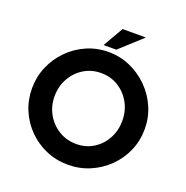

<svg xmlns="http://www.w3.org/2000/svg" viewBox="-157 -1053 1166 1204"><g transform="rotate(20 426.0 -450.5)"><path d="M50 -367Q50 -443 79 -511Q108 -579 159.5 -631.5Q211 -684 279 -714Q347 -744 425 -744Q502 -744 570 -714Q638 -684 690.5 -631.5Q743 -579 772.5 -511Q802 -443 802 -367Q802 -289 772.5 -221Q743 -153 690.5 -101.5Q638 -50 570 -21Q502 8 425 8Q347 8 279 -21Q211 -50 159.5 -101.5Q108 -153 79 -221Q50 -289 50 -367ZM200 -367Q200 -302 230.5 -248.5Q261 -195 313 -163.5Q365 -132 430 -132Q493 -132 543.5 -163.5Q594 -195 623 -248.5Q652 -302 652 -367Q652 -434 622 -487.5Q592 -541 541 -572.5Q490 -604 426 -604Q362 -604 311 -572.5Q260 -541 230 -487.5Q200 -434 200 -367ZM612 -909 464 -774H379L457 -909Z"/></g></svg>

Font: Reem Kufi
Style: Bold
Weight: 700
Designer: Khaled Hosny
Version: Version 1.001